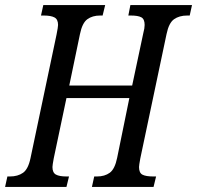

<svg xmlns="http://www.w3.org/2000/svg" viewBox="-37 -734 774 754"><path d="M-8 -41H2Q33 -41 53.5 -55.5Q74 -70 83 -114L185 -598Q191 -628 191 -636Q191 -658 177 -665.5Q163 -673 135 -673H124L133 -714H376L366 -673H356Q326 -673 306 -658.5Q286 -644 277 -600L235 -398H482L526 -605Q531 -623 531 -636Q531 -659 518 -666Q505 -673 477 -673H467L475 -714H717L708 -673H698Q667 -673 646.5 -658.5Q626 -644 617 -600L514 -112Q509 -85 509 -78Q509 -55 522.5 -48Q536 -41 565 -41H576L566 0H324L333 -41H344Q374 -41 394 -55.5Q414 -70 423 -114L471 -349H224L174 -112Q169 -85 169 -78Q169 -56 182.5 -48.5Q196 -41 224 -41H234L224 0H-17Z"/></svg>

Font: Noto Serif Cond
Style: Italic
Weight: 400
Width: 3
Italic angle: -12°
Designer: Monotype Design Team
Foundry: Monotype Imaging Inc.
Version: Version 1.001